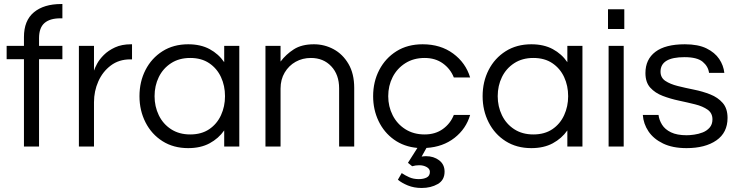

<svg xmlns="http://www.w3.org/2000/svg" viewBox="-20 -728 3666 954"><path d="M99 0V-434H13V-500H99V-544Q99 -626 148.5 -667Q198 -708 284 -708H290V-637H280Q228 -637 201 -613.5Q174 -590 174 -538V-500H290V-434H174V0Z M372 0V-500H447V-377Q451 -390 462.5 -411.5Q474 -433 496 -455Q518 -477 551.5 -492.5Q585 -508 631 -508H636V-433H627Q571 -433 530.5 -402.5Q490 -372 468.5 -323.5Q447 -275 447 -220V0Z M915 8Q842 8 787.5 -26.5Q733 -61 703 -120Q673 -179 673 -250Q673 -322 703 -380.5Q733 -439 787.5 -473.5Q842 -508 915 -508Q977 -508 1021.5 -484Q1066 -460 1094 -419V-500H1169V0H1094V-80Q1066 -40 1021.5 -16Q977 8 915 8ZM925 -60Q981 -60 1019.5 -86Q1058 -112 1078 -155.5Q1098 -199 1098 -250Q1098 -302 1078 -345Q1058 -388 1019.5 -414Q981 -440 925 -440Q870 -440 830 -414Q790 -388 769 -345Q748 -302 748 -250Q748 -199 769 -155.5Q790 -112 830 -86Q870 -60 925 -60Z M1299 0V-500H1374V-422Q1401 -458 1440 -483Q1479 -508 1540 -508Q1592 -508 1637.5 -483.5Q1683 -459 1711.5 -410.5Q1740 -362 1740 -291V0H1665V-289Q1665 -357 1626 -398.5Q1587 -440 1525 -440Q1483 -440 1449 -421Q1415 -402 1394.5 -367.5Q1374 -333 1374 -288V0Z M2090 -60Q2143 -60 2180.5 -87Q2218 -114 2235 -157H2316Q2296 -88 2238.5 -43Q2181 2 2099 7L2075 50Q2087 48 2097 48Q2135 48 2162 68.5Q2189 89 2189 125Q2189 167 2155 186.5Q2121 206 2075 206Q2037 206 2006.5 193.5Q1976 181 1957 165L1976 132Q1992 143 2013 152.5Q2034 162 2061 162Q2084 162 2100 154Q2116 146 2116 126Q2116 111 2100 102Q2084 93 2063 93Q2045 93 2028 98L2007 81L2054 7Q1987 1 1937.5 -34.5Q1888 -70 1861 -126.5Q1834 -183 1834 -250Q1834 -322 1864.5 -380.5Q1895 -439 1950 -473.5Q2005 -508 2080 -508Q2169 -508 2231.5 -462Q2294 -416 2316 -343H2235Q2218 -386 2180.5 -413Q2143 -440 2090 -440Q2035 -440 1994 -414Q1953 -388 1931 -345Q1909 -302 1909 -250Q1909 -199 1931 -155.5Q1953 -112 1994 -86Q2035 -60 2090 -60Z M2620 8Q2547 8 2492.5 -26.5Q2438 -61 2408 -120Q2378 -179 2378 -250Q2378 -322 2408 -380.5Q2438 -439 2492.5 -473.5Q2547 -508 2620 -508Q2682 -508 2726.5 -484Q2771 -460 2799 -419V-500H2874V0H2799V-80Q2771 -40 2726.5 -16Q2682 8 2620 8ZM2630 -60Q2686 -60 2724.5 -86Q2763 -112 2783 -155.5Q2803 -199 2803 -250Q2803 -302 2783 -345Q2763 -388 2724.5 -414Q2686 -440 2630 -440Q2575 -440 2535 -414Q2495 -388 2474 -345Q2453 -302 2453 -250Q2453 -199 2474 -155.5Q2495 -112 2535 -86Q2575 -60 2630 -60Z M3001 -584V-682H3082V-584ZM3004 0V-500H3079V0Z M3391 8Q3322 8 3274.5 -15Q3227 -38 3202 -75.5Q3177 -113 3174 -157H3252Q3255 -132 3269.5 -108.5Q3284 -85 3314 -70.5Q3344 -56 3392 -56Q3407 -56 3429 -59Q3451 -62 3471.5 -70Q3492 -78 3506 -94Q3520 -110 3520 -135Q3520 -166 3496 -183Q3472 -200 3434 -209.5Q3396 -219 3353.5 -228Q3311 -237 3273 -251.5Q3235 -266 3211 -292.5Q3187 -319 3187 -365Q3187 -433 3236.5 -470.5Q3286 -508 3383 -508Q3449 -508 3490.5 -487.5Q3532 -467 3553.5 -435Q3575 -403 3579 -366H3503Q3499 -398 3471.5 -421Q3444 -444 3381 -444Q3262 -444 3262 -372Q3262 -342 3286 -326Q3310 -310 3348 -300.5Q3386 -291 3428.5 -282.5Q3471 -274 3509 -259Q3547 -244 3571 -216.5Q3595 -189 3595 -142Q3595 -69 3539.5 -30.5Q3484 8 3391 8Z"/></svg>

Font: Questrial
Style: Regular
Weight: 400
Designer: Joe Prince, Laura Meseguer
Foundry: Joe Prince, Laura Meseguer
Version: Version 2.000; ttfautohint (v1.8.3)